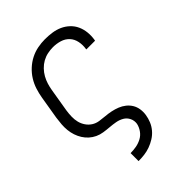

<svg xmlns="http://www.w3.org/2000/svg" viewBox="-218 -624 936 936"><g transform="rotate(-45 250.0 -156.5)"><path d="M172 215V160H173Q192 160 211.5 156.5Q231 153 249 143.5Q267 134 279 117Q291 100 295 81Q298 61 289.5 43.5Q281 26 264.5 16.5Q248 7 228.5 3.5Q209 0 189.5 -1.5Q170 -3 150 -6Q130 -9 113 -17Q96 -25 82 -37.5Q68 -50 58 -66Q48 -82 42 -100Q36 -118 34 -137.5Q32 -157 33.5 -177Q35 -197 38 -218L58 -338Q62 -362 70 -387Q78 -412 92 -434.5Q106 -457 126 -475.5Q146 -494 169.5 -506Q193 -518 218.5 -523Q244 -528 269 -528Q294 -528 318 -524.5Q342 -521 363 -511.5Q384 -502 401 -486Q418 -470 427.5 -449Q437 -428 439.5 -404Q442 -380 438 -355Q438 -354 437.5 -352.5Q437 -351 437 -350H377Q377 -351 377 -352Q377 -353 377 -353Q381 -378 376 -402Q371 -426 355.5 -442.5Q340 -459 317 -466Q294 -473 269 -473Q251 -473 232 -469Q213 -465 196 -455.5Q179 -446 165 -431.5Q151 -417 141.5 -400Q132 -383 126.5 -365Q121 -347 118 -329L98 -209Q95 -189 94.5 -169Q94 -149 98.5 -131Q103 -113 113.5 -97.5Q124 -82 139.5 -72Q155 -62 174.5 -59Q194 -56 213 -54.5Q232 -53 251 -49Q270 -45 287.5 -38Q305 -31 319.5 -19.5Q334 -8 343.5 7.5Q353 23 356 42Q359 61 356 81Q353 101 345 120.5Q337 140 323 156.5Q309 173 290.5 184.5Q272 196 252.5 203Q233 210 213 212.5Q193 215 173 215Z"/></g></svg>

Font: Iosevka SS04 Light
Style: Italic
Weight: 300
Italic angle: -9°
Monospace: yes
Designer: Belleve Invis
Foundry: Belleve Invis
Version: Version 19.0.0; ttfautohint (v1.8.4)